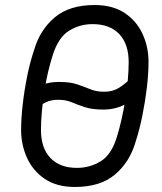

<svg xmlns="http://www.w3.org/2000/svg" viewBox="-20 -732 646 764"><path d="M117 -293 92 -357Q116 -383 147 -394.5Q178 -406 214 -406Q260 -406 288.5 -396Q317 -386 340.5 -376.5Q364 -367 394 -367Q422 -367 443 -377Q464 -387 488 -409L513 -345Q489 -319 458 -307.5Q427 -296 392 -296Q347 -296 318 -305.5Q289 -315 265.5 -325Q242 -335 211 -335Q184 -335 162.5 -325Q141 -315 117 -293ZM278 12Q206 12 158.5 -20Q111 -52 87.5 -104Q64 -156 64 -214Q64 -261 70.5 -317.5Q77 -374 88.5 -430.5Q100 -487 116 -534Q139 -613 197.5 -662.5Q256 -712 356 -712Q429 -712 476.5 -680Q524 -648 547.5 -596.5Q571 -545 571 -486Q571 -440 564.5 -384.5Q558 -329 546.5 -272Q535 -215 519 -166Q496 -87 437.5 -37.5Q379 12 278 12ZM286 -64Q338 -64 381 -90.5Q424 -117 445 -187Q455 -219 463.5 -256.5Q472 -294 478.5 -334Q485 -374 488.5 -413Q492 -452 492 -485Q492 -557 454.5 -596.5Q417 -636 348 -636Q297 -636 254.5 -609.5Q212 -583 190 -513Q180 -482 171 -444Q162 -406 156 -366Q150 -326 146.5 -287Q143 -248 143 -215Q143 -143 180.5 -103.5Q218 -64 286 -64Z"/></svg>

Font: Finlandica
Style: Italic
Weight: 400
Italic angle: -8°
Designer: Niklas Ekholm, Juho Hiilivirta, Jaakko Suomalainen
Foundry: Helsinki Type Studio
Version: Version 1.064